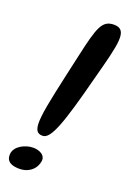

<svg xmlns="http://www.w3.org/2000/svg" viewBox="-154 -705 534 791"><g transform="rotate(20 113.0 -309.0)"><path d="M82.5 -124C118.5 -124 147 -202.5 203.5 -421.5C247.5 -586 266.5 -654 205 -655C151.5 -655.5 139.5 -618.5 110 -486C46.5 -201.5 26 -124 82.5 -124ZM40 36.5C70.5 36.5 105.5 20 114.5 -20.5C122 -52 90.5 -65 64 -65C29.5 -65 -15 -43 -17.5 -8C-20.5 29 10 36.5 40 36.5Z"/></g></svg>

Font: Gluten
Style: Italic
Weight: 400
Italic angle: -13°
Designer: Tyler Finck
Foundry: Etcetera Type Company
Version: Version 0.920